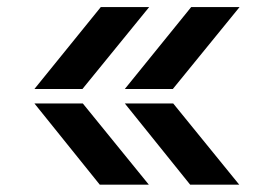

<svg xmlns="http://www.w3.org/2000/svg" viewBox="-20 -541 759 531"><path d="M392.6 -521.5 208 -294.9H75.2L258.8 -521.5ZM458 -294.9H325.2L508.8 -521.5H642.6ZM75.2 -254.9H209L391.6 -30.3H255.9ZM325.2 -254.9H459L641.6 -30.3H505.9Z"/></svg>

Font: Allerta
Style: Stencil
Weight: 400
Designer: Matt McInerney
Foundry: Matt McInerney
Version: Version 1.0